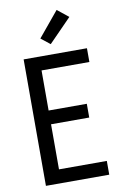

<svg xmlns="http://www.w3.org/2000/svg" viewBox="-105 -1040 709 1099"><g transform="rotate(-10 250.0 -490.5)"><path d="M70 0V-735H438V-655H160V-422H382V-342H160V-80H438V0ZM238 -794 185 -836 305 -981 370 -929Z"/></g></svg>

Font: Iosevka Curly Medium
Style: Regular
Weight: 500
Monospace: yes
Designer: Belleve Invis
Foundry: Belleve Invis
Version: Version 22.1.2; ttfautohint (v1.8.4)